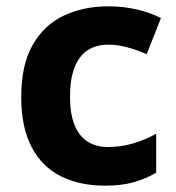

<svg xmlns="http://www.w3.org/2000/svg" viewBox="-20 -576 556 606"><path d="M311 10Q232 10 172.5 -19.5Q113 -49 80 -111.5Q47 -174 47 -270Q47 -371 83 -434Q119 -497 181 -526.5Q243 -556 322 -556Q370 -556 412.5 -546Q455 -536 488 -519L443 -405Q413 -418 382.5 -426.5Q352 -435 322 -435Q283 -435 256 -417Q229 -399 215 -362.5Q201 -326 201 -271Q201 -217 215 -182Q229 -147 256 -129.5Q283 -112 320 -112Q363 -112 401 -123.5Q439 -135 473 -154V-31Q441 -12 402.5 -1Q364 10 311 10Z"/></svg>

Font: Noto Sans Lao
Style: Bold
Weight: 700
Designer: Monotype Design Team
Foundry: Monotype Imaging Inc.
Version: Version 2.003